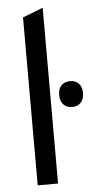

<svg xmlns="http://www.w3.org/2000/svg" viewBox="-54 -793 412 827"><g transform="rotate(-5 152.0 -380.0)"><path d="M163 0H75V-726L163 -760ZM253 -435Q275 -435 289.5 -421Q304 -407 304 -379Q304 -352 289.5 -337.5Q275 -323 253 -323Q230 -323 215.5 -337.5Q201 -352 201 -379Q201 -407 215.5 -421Q230 -435 253 -435Z"/></g></svg>

Font: Advent Sans Logo
Style: Regular
Weight: 400
Designer: Types & Symbols
Foundry: Types & Symbols
Version: Version 1.002